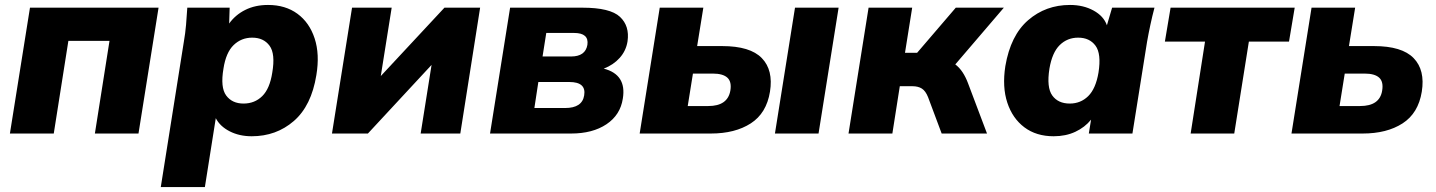

<svg xmlns="http://www.w3.org/2000/svg" viewBox="-20 -539 5796 775"><path d="M20 0 101 -508H620L539 0H363L422 -374H256L197 0Z M629 216 722 -370Q728 -404 731 -439Q734 -474 736 -508H907L905 -444Q930 -479 970 -499Q1010 -519 1062 -519Q1132 -519 1180.5 -483.5Q1229 -448 1250 -384Q1271 -320 1257 -236Q1237 -112 1166 -50.5Q1095 11 996 11Q946 11 907 -9Q868 -29 851 -62L807 216ZM963 -121Q1008 -121 1038.5 -151Q1069 -181 1079 -246Q1092 -322 1068 -354.5Q1044 -387 998 -387Q954 -387 923 -357Q892 -327 882 -262Q869 -186 893 -153.5Q917 -121 963 -121Z M1320 0 1401 -508H1561L1517 -232L1774 -508H1918L1838 0H1678L1722 -277L1465 0Z M1958 0 2039 -508H2331Q2443 -508 2482.5 -471Q2522 -434 2513 -372Q2507 -334 2481.5 -305.5Q2456 -277 2417 -262Q2510 -238 2494 -141Q2484 -75 2428 -37.5Q2372 0 2285 0ZM2170 -311H2285Q2343 -311 2351 -358Q2358 -406 2297 -406H2185ZM2137 -103H2261Q2330 -103 2338 -154Q2347 -208 2278 -208H2153Z M2562 0 2643 -508H2819L2794 -353H2895Q3008 -353 3055 -304.5Q3102 -256 3088 -169Q3074 -82 3010.5 -41Q2947 0 2849 0ZM3108 0 3189 -508H3365L3284 0ZM2756 -111H2839Q2917 -111 2928 -173Q2934 -209 2916 -225.5Q2898 -242 2857 -242H2777Z M3405 0 3486 -508H3662L3633 -326H3682L3838 -508H4032L3836 -279Q3853 -266 3865.5 -247Q3878 -228 3887 -204L3964 0H3781L3726 -147Q3716 -172 3701 -181.5Q3686 -191 3663 -191H3612L3582 0Z M4233 11Q4163 11 4115 -25Q4067 -61 4046 -124.5Q4025 -188 4038 -272Q4059 -396 4130 -457.5Q4201 -519 4299 -519Q4353 -519 4394 -496.5Q4435 -474 4448 -437L4469 -508H4640Q4631 -474 4623.5 -439Q4616 -404 4610 -370L4551 0H4375L4384 -56Q4359 -25 4320.5 -7Q4282 11 4233 11ZM4298 -121Q4342 -121 4372.5 -151Q4403 -181 4414 -246Q4426 -322 4402 -354.5Q4378 -387 4332 -387Q4288 -387 4257.5 -357Q4227 -327 4216 -262Q4204 -186 4227.5 -153.5Q4251 -121 4298 -121Z M4786 0 4844 -371H4682L4705 -508H5206L5183 -371H5021L4962 0Z M5193 0 5274 -508H5450L5425 -353H5526Q5639 -353 5686 -304.5Q5733 -256 5719 -169Q5705 -82 5641.5 -41Q5578 0 5480 0ZM5387 -111H5470Q5549 -111 5559 -173Q5565 -209 5547 -225.5Q5529 -242 5488 -242H5408Z"/></svg>

Font: Mulish Black
Style: Italic
Weight: 900
Italic angle: -9°
Designer: Vernon Adams
Foundry: Vernon Adams
Version: Version 3.603; ttfautohint (v1.8.3)